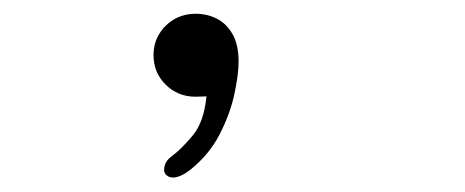

<svg xmlns="http://www.w3.org/2000/svg" viewBox="-20 -106 659 272"><path d="M257 -86.5Q273.5 -86.5 287.2 -79.5Q301 -72.5 309.5 -57.5Q318 -42.5 318 -18.5Q318 -0.5 312 27.5Q306 55.5 291.2 84.2Q276.5 113 249 135Q242.5 140 236.2 142.8Q230 145.5 225 145.5Q220 145.5 216.2 142.5Q212.5 139.5 212.5 134.5Q212.5 129 215.2 124Q218 119 225 114Q236.5 105.5 252.8 86.2Q269 67 272.5 30.5Q269.5 30.5 265.8 30.8Q262 31 257 31Q232 31 214.8 14Q197.5 -3 197.5 -28Q197.5 -44.5 205.5 -57.8Q213.5 -71 227 -78.8Q240.5 -86.5 257 -86.5Z"/></svg>

Font: Sono ExtraLight Monospace ExtraLight
Style: Regular
Weight: 250
Version: Version 2.112